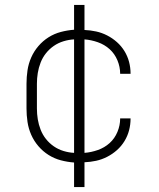

<svg xmlns="http://www.w3.org/2000/svg" viewBox="-20 -648 640 775"><path d="M279 107V8Q252 6 225.5 -1Q199 -8 176 -22.5Q153 -37 135 -58Q117 -79 106 -104Q95 -129 91 -156Q87 -183 87 -210V-310Q87 -337 91 -364Q95 -391 106 -416Q117 -441 135 -462Q153 -483 176 -497.5Q199 -512 225.5 -519Q252 -526 279 -528V-628H321V-527Q345 -526 368 -521Q391 -516 412.5 -505Q434 -494 452 -478Q470 -462 482.5 -441.5Q495 -421 501 -398Q507 -375 507 -351V-350H465V-351Q465 -378 454 -404.5Q443 -431 422.5 -449.5Q402 -468 375 -477.5Q348 -487 321 -489V-31Q348 -33 375 -42.5Q402 -52 422.5 -70.5Q443 -89 454 -115.5Q465 -142 465 -169V-170H507V-169Q507 -145 501 -122Q495 -99 482.5 -78.5Q470 -58 452 -42Q434 -26 412.5 -15Q391 -4 368 1Q345 6 321 7V107ZM279 -31V-489Q258 -488 236.5 -481.5Q215 -475 197 -462.5Q179 -450 165.5 -433Q152 -416 144 -395.5Q136 -375 132.5 -353.5Q129 -332 129 -310V-210Q129 -188 132.5 -166.5Q136 -145 144 -124.5Q152 -104 165.5 -87Q179 -70 197 -57.5Q215 -45 236.5 -38.5Q258 -32 279 -31Z"/></svg>

Font: Iosevka Extralight Extended
Style: Regular
Weight: 200
Width: 7
Monospace: yes
Designer: Belleve Invis
Foundry: Belleve Invis
Version: Version 32.5.0; ttfautohint (v1.8.4)